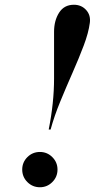

<svg xmlns="http://www.w3.org/2000/svg" viewBox="-20 -778 399 808"><path d="M358 -681.5Q352.5 -639.5 332.2 -586Q312 -532.5 285.5 -472.5Q259 -412.5 233.8 -351.2Q208.5 -290 193 -233H185Q207.5 -345.5 207.5 -447.5Q207.5 -549.5 207.5 -644Q207.5 -691.5 228.8 -724.8Q250 -758 291 -758Q322.5 -758 342.5 -736Q362.5 -714 358 -681.5ZM73.5 -64.5Q73.5 -95 95.2 -116.8Q117 -138.5 148 -138.5Q178.5 -138.5 200.2 -116.8Q222 -95 222 -64.5Q222 -33.5 200.2 -11.8Q178.5 10 148 10Q117 10 95.2 -11.8Q73.5 -33.5 73.5 -64.5Z"/></svg>

Font: Bodoni* 24pt Medium
Style: Italic
Weight: 500
Italic angle: -13°
Version: Version 2.3